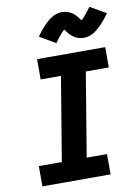

<svg xmlns="http://www.w3.org/2000/svg" viewBox="-104 -1050 808 1118"><g transform="rotate(-10 300.0 -491.0)"><path d="M54 0V-120H190L272 -615H152V-735H555V-615H419L337 -120H457V0ZM279 -807 185 -862Q194 -875 203 -886.5Q212 -898 220 -907.5Q228 -917 236.5 -925.5Q245 -934 253 -941Q261 -948 272 -956Q283 -964 294 -969Q305 -974 317.5 -977Q330 -980 342 -980Q347 -980 353 -979Q359 -978 364.5 -977Q370 -976 375.5 -974Q381 -972 386 -970Q391 -968 395.5 -965Q400 -962 404 -959.5Q408 -957 413 -952.5Q418 -948 421.5 -944Q425 -940 428.5 -936Q432 -932 434.5 -928.5Q437 -925 440 -921Q443 -917 446 -912Q454 -919 459.5 -925Q465 -931 472 -939.5Q479 -948 487 -958.5Q495 -969 505 -982L599 -928Q590 -915 581 -903.5Q572 -892 563.5 -882.5Q555 -873 547 -864.5Q539 -856 531 -849Q523 -842 512 -834Q501 -826 490 -821Q479 -816 466.5 -813Q454 -810 442 -810Q436 -810 430.5 -810.5Q425 -811 419.5 -812.5Q414 -814 408.5 -815.5Q403 -817 398 -819.5Q393 -822 388.5 -825Q384 -828 380 -830.5Q376 -833 371 -837.5Q366 -842 362 -846Q358 -850 355 -854Q352 -858 349.5 -861.5Q347 -865 343.5 -869.5Q340 -874 337 -877Q330 -870 324.5 -864.5Q319 -859 312 -850.5Q305 -842 296.5 -831.5Q288 -821 279 -807Z"/></g></svg>

Font: Iosevka Curly Slab HvEx
Style: Italic
Weight: 900
Width: 7
Italic angle: -9°
Monospace: yes
Designer: Belleve Invis
Foundry: Belleve Invis
Version: Version 11.1.0; ttfautohint (v1.8.3)